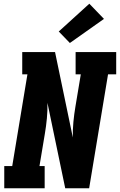

<svg xmlns="http://www.w3.org/2000/svg" viewBox="-20 -1016 647 1036"><path d="M3 0V-120H46L128 -615H100V-735H277L373 -274Q372 -315 376 -357.5Q380 -400 387 -441L416 -615H388V-735H607V-615H563L461 0H332L236 -461Q237 -420 233 -377.5Q229 -335 222 -294L193 -120H221V0ZM357 -784 297 -846 462 -996 541 -914Z"/></svg>

Font: Iosevka Curly Slab HvEx
Style: Italic
Weight: 900
Width: 7
Italic angle: -9°
Monospace: yes
Designer: Belleve Invis
Foundry: Belleve Invis
Version: Version 11.1.0; ttfautohint (v1.8.3)